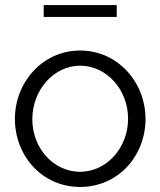

<svg xmlns="http://www.w3.org/2000/svg" viewBox="-20 -730 635 760"><path d="M442 -663V-710H153V-663ZM297 10C449 10 556 -114 556 -259C556 -405 446 -530 297 -530C149 -530 39 -405 39 -259C39 -114 146 10 297 10ZM108 -258C108 -375 194 -470 297 -470C401 -470 487 -376 487 -260C487 -144 401 -50 297 -50C193 -50 108 -142 108 -258Z"/></svg>

Font: Raleway Reg
Style: Regular
Weight: 400
Designer: Matt McInerney, Pablo Impallari, Rodrigo Fuenzalida
Foundry: Matt McInerney, Pablo Impallari, Rodrigo Fuenzalida
Version: Version 3.00 July 28, 2015